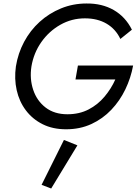

<svg xmlns="http://www.w3.org/2000/svg" viewBox="-20 -730 792 1099"><path d="M412 -275 426 -355H742Q729 -284 697.5 -218.5Q666 -153 617 -101.5Q568 -50 503 -20Q438 10 358 10Q282 10 224 -19Q166 -48 128 -98.5Q90 -149 75.5 -214Q61 -279 71 -350Q83 -425 118 -490.5Q153 -556 207 -605Q261 -654 329.5 -682Q398 -710 475 -710Q564 -711 631 -672.5Q698 -634 735 -560L669 -507Q642 -564 590 -594.5Q538 -625 466 -625Q390 -625 325 -588Q260 -551 216.5 -489Q173 -427 160 -350Q149 -279 170 -216Q191 -153 241 -114.5Q291 -76 366 -76Q434 -76 487 -103.5Q540 -131 578.5 -177Q617 -223 640 -275ZM346 71 423 102 273 349 218 328Z"/></svg>

Font: Von Book
Style: Italic
Weight: 400
Version: Version 4.000; ttfautohint (v1.8.4.7-5d5b)